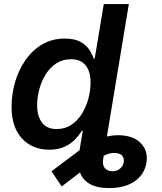

<svg xmlns="http://www.w3.org/2000/svg" viewBox="-20 -748 821 972"><path d="M533.2 204.1Q468.3 204.1 431.9 181.6Q395.5 159.2 383.5 120.4Q371.6 81.5 379.4 33.2L402.8 -109.4H529.8L502 59.1Q497.1 88.9 511.7 104Q526.4 119.1 549.8 119.1Q570.8 119.1 586.9 106.4Q603 93.8 606.4 73.2Q609.4 55.7 600.1 42.2Q590.8 28.8 566.9 26.9Q551.8 24.9 535.6 28.8Q519.5 32.7 500 43Q480.5 53.2 455.1 71.3L292.5 195.8L240.7 119.1L391.6 5.9Q431.6 -24.9 480.5 -44.2Q529.3 -63.5 577.1 -63.5Q653.3 -63.5 692.1 -23.9Q731 15.6 721.2 76.2Q711.4 134.8 662.4 169.4Q613.3 204.1 533.2 204.1ZM229 9.8Q143.6 9.8 91.1 -47.1Q38.6 -104 38.6 -207.5Q38.6 -271.5 56.4 -332.8Q74.2 -394 108.9 -443.8Q143.6 -493.7 193.6 -523.2Q243.7 -552.7 307.6 -552.7Q357.9 -552.7 387.7 -535.9Q417.5 -519 432.6 -495.4Q447.8 -471.7 454.1 -451.7H459.5L505.4 -727.5H632.3L511.7 0H387.2L402.3 -86.4H394.5Q381.3 -64.5 359.9 -42Q338.4 -19.5 306.4 -4.9Q274.4 9.8 229 9.8ZM266.6 -94.7Q309.1 -94.7 341.1 -116Q373 -137.2 394.8 -172.4Q416.5 -207.5 427.5 -249Q438.5 -290.5 438.5 -331.1Q438.5 -385.3 413.8 -416.7Q389.2 -448.2 339.4 -448.2Q296.9 -448.2 264.9 -427.2Q232.9 -406.2 211.4 -371.6Q189.9 -336.9 179 -295.9Q168 -254.9 168 -214.8Q168 -161.1 192.1 -127.9Q216.3 -94.7 266.6 -94.7Z"/></svg>

Font: Inter SemiBold
Style: Italic
Weight: 600
Italic angle: -9.3988°
Designer: Rasmus Andersson
Foundry: rsms
Version: Version 4.001;git-66647c0bb